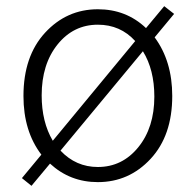

<svg xmlns="http://www.w3.org/2000/svg" viewBox="-20 -577 634 622"><path d="M443 -411 176 -89Q226 -36 297 -36Q376 -36 428 -100Q480 -164 480 -264Q480 -351 443 -411ZM151 -121 418 -444Q370 -497 297 -497Q218 -497 166.5 -433Q115 -369 115 -268Q115 -182 151 -121ZM544 -532 481 -456Q538 -379 538 -266Q538 -138 468 -62.5Q398 13 297 13Q207 13 142 -47L82 25L51 0L114 -76Q56 -152 56 -266Q56 -395 126 -471Q196 -547 297 -547Q389 -547 453 -486L512 -557Z"/></svg>

Font: Noto Sans Korean Light
Style: Regular
Weight: 300
Designer: Ryoko NISHIZUKA  (kana & ideographs); Paul D. Hunt (Latin, Greek & Cyrillic); Wenlong ZHANG  (bopomofo); Sandoll Communi
Foundry: Adobe Systems Incorporated
Version: Version 1.000;PS 1;hotconv 1.0.78;makeotf.lib2.5.61930